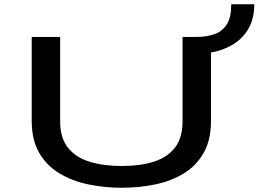

<svg xmlns="http://www.w3.org/2000/svg" viewBox="-20 -874 1218 905"><path d="M553.5 11Q471.5 11 395.5 -5Q319.5 -21 259.5 -57.2Q199.5 -93.5 164.5 -154Q129.5 -214.5 129.5 -303.5V-700H263.5V-302Q263.5 -224.5 300 -178.2Q336.5 -132 402 -111.8Q467.5 -91.5 553.5 -91.5Q640 -91.5 704.5 -111.8Q769 -132 804.8 -178.2Q840.5 -224.5 840.5 -302V-700H907.5Q953.5 -700 990.5 -712.8Q1027.5 -725.5 1048.8 -758.8Q1070 -792 1070 -854H1178.5Q1178.5 -785.5 1150.8 -738.2Q1123 -691 1076.5 -663.5Q1030 -636 974.5 -626.5V-303.5Q974.5 -214.5 940.2 -154Q906 -93.5 847.2 -57.2Q788.5 -21 712.8 -5Q637 11 553.5 11Z"/></svg>

Font: Trispace Expanded Medium
Style: Regular
Weight: 500
Width: 7
Designer: Tyler Finck
Foundry: Etcetera Type Company
Version: Version 1.210; ttfautohint (v1.8.3)